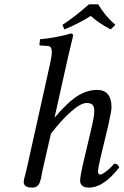

<svg xmlns="http://www.w3.org/2000/svg" viewBox="-20 -852 568 882"><path d="M175.8 -71.8Q174.3 -64.9 172.1 -52.7Q169.9 -40.5 168.5 -33.4Q167 -26.4 163.8 -17.1Q160.6 -7.8 156.7 -2.7Q152.8 2.4 146 6.1Q139.2 9.8 129.9 9.8Q107.4 9.8 98.1 2.9Q88.9 -3.9 88.9 -17.1Q88.9 -21.5 90.8 -30Q92.8 -38.6 96.7 -52.2L101.6 -71.8L210.9 -563Q217.8 -593.8 217.8 -612.8Q217.8 -628.4 212.6 -634.8Q207.5 -641.1 196.8 -641.1L166 -643.1Q161.1 -643.1 161.1 -647.9L164.1 -671.9Q194.8 -673.8 239.5 -682.4Q284.2 -690.9 304.2 -698.2Q315.9 -698.2 315.9 -688Q305.7 -647.9 291 -583L230.5 -311.5Q294.4 -386.2 338.4 -412.6Q382.3 -439 425.8 -439Q492.2 -439 492.2 -358.9Q492.2 -342.8 479 -283.2L440.9 -124Q430.2 -76.7 430.2 -66.9Q430.2 -49.8 439.9 -49.8Q447.8 -49.8 467 -64.2Q486.3 -78.6 504.9 -100.1Q522 -100.1 527.8 -83Q455.6 9.8 389.2 9.8Q348.1 9.8 348.1 -22.9Q348.1 -42.5 365.2 -115.2L402.8 -274.9Q413.1 -319.8 413.1 -341.8Q413.1 -363.3 404.3 -371.1Q395.5 -378.9 377.9 -378.9Q351.6 -378.9 307.1 -340.1Q262.7 -301.3 213.9 -237.8ZM431.2 -832Q461.4 -780.3 509.8 -737.8L488.8 -716.8Q433.1 -745.6 397 -778.8Q338.4 -742.2 275.9 -716.8L267.1 -737.8Q324.7 -775.4 388.2 -832Z"/></svg>

Font: Linux Libertine G
Style: Italic
Weight: 400
Italic angle: -12°
Designer: Philipp H. Poll
Foundry: Philipp H. Poll
Version: Version 5.1.3